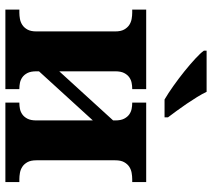

<svg xmlns="http://www.w3.org/2000/svg" viewBox="-58 -748 806 731"><g transform="rotate(90 345.5 -383.0)"><path d="M590.8 -118.2Q590.8 -96.7 597.9 -84Q605 -71.3 615.5 -64.5Q626 -57.6 638.7 -55.4Q651.4 -53.2 662.1 -53.2H673.8V0H371.1V-53.2H373Q383.3 -53.2 394.8 -55.4Q406.2 -57.6 416 -64.5Q425.8 -71.3 432.4 -84Q439 -96.7 439 -118.2V-333L252 -127.9V-118.2Q252 -96.7 258.5 -84Q265.1 -71.3 274.9 -64.5Q284.7 -57.6 296.1 -55.4Q307.6 -53.2 317.9 -53.2H319.8V0H17.1V-53.2H28.8Q40 -53.2 52.5 -55.4Q64.9 -57.6 75.4 -64.5Q85.9 -71.3 93 -84Q100.1 -96.7 100.1 -118.2V-418Q100.1 -439.5 93 -452.1Q85.9 -464.8 75.4 -471.7Q64.9 -478.5 52.5 -480.7Q40 -482.9 28.8 -482.9H17.1V-536.1H319.8V-482.9H317.9Q307.6 -482.9 296.1 -480.7Q284.7 -478.5 274.9 -471.7Q265.1 -464.8 258.5 -452.1Q252 -439.5 252 -418V-205.1L439 -410.2V-418Q439 -439.5 432.4 -452.1Q425.8 -464.8 416 -471.7Q406.2 -478.5 394.8 -480.7Q383.3 -482.9 373 -482.9H371.1V-536.1H673.8V-482.9H662.1Q651.4 -482.9 638.7 -480.7Q626 -478.5 615.5 -471.7Q605 -464.8 597.9 -452.1Q590.8 -439.5 590.8 -418ZM359.4 -606Q335.9 -619.6 307.4 -639.9Q278.8 -660.2 252.2 -681.6Q225.6 -703.1 204.1 -722.9Q182.6 -742.7 173.3 -755.9V-766.1H330.1Q337.9 -749.5 350.1 -729.7Q362.3 -710 375.7 -690.2Q389.2 -670.4 402.8 -651.9Q416.5 -633.3 427.2 -619.1V-606Z"/></g></svg>

Font: Droids
Style: b
Weight: 700
Foundry: Ascender Corporation
Version: Version 1.00 build 113